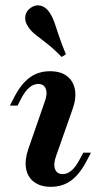

<svg xmlns="http://www.w3.org/2000/svg" viewBox="-20 -699 383 730"><path d="M173.4 11.3Q133.9 11.3 109.3 -7.3Q84.7 -25.8 79 -58.5Q73.4 -91.1 87.9 -133.1L149.2 -309.7Q161.3 -341.1 154.4 -360.5Q147.6 -379.8 125 -379.8Q108.1 -379.8 91.9 -366.5Q75.8 -353.2 61.3 -325.8L46.8 -297.6H17.7L35.5 -332.3Q62.1 -382.3 94.4 -405.2Q126.6 -428.2 170.2 -428.2Q210.5 -428.2 234.7 -409.7Q258.9 -391.1 264.9 -358.5Q271 -325.8 255.6 -283.1L193.5 -106.5Q182.3 -75.8 189.1 -56.5Q196 -37.1 218.5 -37.1Q253.2 -37.1 281.5 -90.3L296.8 -118.5H325.8L308.1 -84.7Q281.5 -34.7 249.2 -11.7Q216.9 11.3 173.4 11.3ZM214.5 -482.3Q183.9 -513.7 158.9 -533.1Q133.9 -552.4 115.3 -566.9Q96.8 -581.5 86.3 -598.4Q73.4 -617.7 76.2 -637.5Q79 -657.3 96.8 -669.4Q115.3 -682.3 134.7 -677.4Q154 -672.6 167.7 -652.4Q179 -636.3 186.7 -614.5Q194.4 -592.7 204 -562.9Q213.7 -533.1 230.6 -492.7Z"/></svg>

Font: Playfair 5pt SemiExpanded Light
Style: Bold Italic
Weight: 700
Italic angle: -15.6°
Version: Version 2.001;gftools[0.9.30]